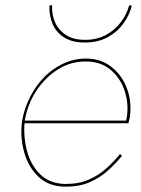

<svg xmlns="http://www.w3.org/2000/svg" viewBox="-20 -689 527 718"><path d="M70 -238H452Q463 -291 448.5 -341.5Q434 -392 396.5 -425.5Q359 -459 302 -459Q245 -460 196 -429Q147 -398 114 -346.5Q81 -295 72 -233Q67 -176 81.5 -123Q96 -70 131.5 -36Q167 -2 225 -1Q275 -1 312.5 -17.5Q350 -34 378.5 -60Q407 -86 429 -113L436 -106Q414 -79 385 -52.5Q356 -26 317.5 -8.5Q279 9 225 9Q164 9 125.5 -26.5Q87 -62 71 -117.5Q55 -173 62 -232Q65 -252 70.5 -271Q76 -290 84 -308Q103 -353 135 -389.5Q167 -426 210 -448Q253 -470 302 -470Q357 -470 396.5 -439Q436 -408 454.5 -359Q473 -310 466 -254Q465 -248 463.5 -241Q462 -234 460 -228H69ZM175 -669Q173 -635 186 -605.5Q199 -576 227 -558Q255 -540 298 -540Q342 -540 375.5 -558Q409 -576 431.5 -605.5Q454 -635 463 -669L473 -668Q464 -632 441 -600.5Q418 -569 382 -549.5Q346 -530 297 -530Q249 -530 219 -549.5Q189 -569 176 -601Q163 -633 165 -669Z"/></svg>

Font: Jost Thin
Style: Italic
Weight: 200
Italic angle: -5°
Version: Version 3.710